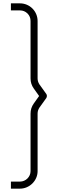

<svg xmlns="http://www.w3.org/2000/svg" viewBox="-20 -902 440 1144"><path d="M99 222C156 222 204 174.5 204 118V-225C204 -237.5 207.5 -249.5 215 -261L256 -318C260.5 -325.5 260.5 -335.5 256 -342L215 -399C207.5 -410.5 204 -422.5 204 -435V-777C204 -835 157 -882 99 -882H45V-840H99C116.5 -840 131 -834 143.5 -822C156 -809.5 162 -794.5 162 -777V-435C162 -412.5 168.5 -392.5 181 -375L213 -330L181 -285C168.5 -267.5 162 -247.5 162 -225V118C162 151.5 133.5 180 99 180H45V222Z"/></svg>

Font: Vela Sans ExtLt
Style: Regular
Weight: 200
Designer: Principal design: Mikhail Sharanda - project Manrope.
Design modification: Ravid Balaliev
Foundry: Mikhail Sharanda
Version: Version 1.001